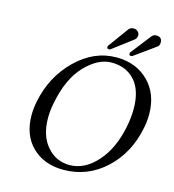

<svg xmlns="http://www.w3.org/2000/svg" viewBox="-122 -937 951 1048"><g transform="rotate(15 353.5 -412.5)"><path d="M436 -624Q360.8 -624 287.8 -548.1Q214.8 -472.2 187 -327.1Q178.2 -283.2 178.2 -243.7Q178.2 -142.1 229.5 -83Q280.8 -23.9 356.9 -23.9Q441.9 -23.9 511.5 -101.6Q581.1 -179.2 606.9 -310.1Q617.2 -363.8 617.2 -410.2Q617.2 -514.2 568.4 -569.1Q519.5 -624 436 -624ZM699.2 -329.1Q670.4 -178.2 569.1 -84.2Q467.8 9.8 331.1 9.8Q222.2 9.8 154.8 -55.9Q87.4 -121.6 87.4 -234.4Q87.4 -270.5 95.2 -310.1Q124 -458 226.1 -558.1Q328.1 -658.2 455.1 -658.2Q565.9 -658.2 636.2 -588.4Q706.5 -518.6 706.5 -402.8Q706.5 -366.7 699.2 -329.1ZM505.9 -835Q517.1 -835 527.1 -826.4Q537.1 -817.9 537.1 -805.2Q537.1 -788.1 523.9 -777.8L410.2 -691.9Q404.3 -689.9 401.9 -689.9Q390.6 -689.9 391.1 -701.2Q391.1 -706.1 393.1 -708L477.1 -823.2Q485.8 -835 505.9 -835ZM652.8 -772 536.1 -688Q533.2 -686 527.8 -686Q516.6 -686 517.1 -695.8Q517.1 -701.7 519 -704.1L607.9 -817.9Q617.7 -830.1 632.8 -830.1Q666 -830.1 666 -798.8Q666 -778.8 652.8 -772Z"/></g></svg>

Font: Linux Libertine
Style: Italic
Weight: 400
Italic angle: -12°
Designer: Philipp H. Poll
Foundry: Philipp H. Poll
Version: Version 5.1.6 ; ttfautohint (v0.9)